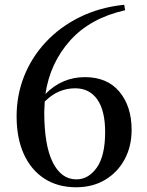

<svg xmlns="http://www.w3.org/2000/svg" viewBox="-20 -771 619 807"><path d="M299.8 16.1Q223.1 16.1 167 -20Q110.8 -56.2 80.3 -123Q49.8 -189.9 49.8 -282.2Q49.8 -371.1 81.5 -450.9Q113.3 -530.8 172.9 -594.5Q232.4 -658.2 315.7 -699.2Q398.9 -740.2 502 -751L505.9 -728Q358.9 -694.8 274.7 -600.6Q190.4 -506.3 170.9 -376Q240.7 -446.8 336.9 -446.8Q430.7 -446.8 481.9 -385.5Q533.2 -324.2 533.2 -225.1Q533.2 -155.8 503.9 -101.3Q474.6 -46.9 422.1 -15.4Q369.6 16.1 299.8 16.1ZM168 -344.2 166 -299.8Q166 -159.7 201.9 -88.4Q237.8 -17.1 300.8 -17.1Q352.1 -17.1 387 -66.7Q421.9 -116.2 421.9 -215.8Q421.9 -306.2 388.9 -353Q356 -399.9 295.9 -399.9Q262.2 -399.9 230.5 -387.2Q198.7 -374.5 168 -344.2Z"/></svg>

Font: Source Han Serif TW SemiBold
Style: Regular
Weight: 600
Designer: Ryoko NISHIZUKA Ë•øÂ°öÊ∂ºÂ≠ê (kana & ideographs); Frank Grie√ühammer (Latin, Greek & Cyrillic); Wenlong ZHANG Âº†ÊñáÈæô 
Foundry: Adobe
Version: Version 2.003;hotconv 1.1.1;makeotfexe 2.6.0